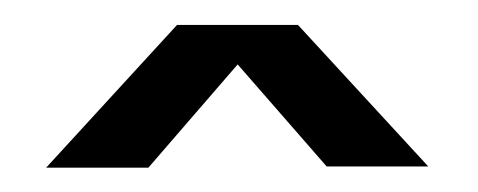

<svg xmlns="http://www.w3.org/2000/svg" viewBox="-20 -743 383 154"><path d="M17 -608.5H99L198 -723H122ZM242 -609.5H323.5L219 -723H143Z"/></svg>

Font: Anybody SemiCondensed SemiBold
Style: Regular
Weight: 600
Width: 4
Version: Version 1.113;gftools[0.9.25]